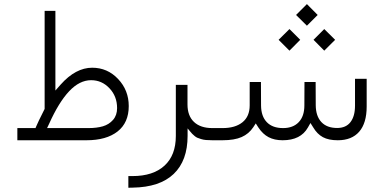

<svg xmlns="http://www.w3.org/2000/svg" viewBox="-20 -675 1848 924"><path d="M543.5 -154.8Q543.5 -211.4 506.8 -250.2Q470.2 -289.1 418.5 -289.1Q362.8 -289.1 312.7 -235.8Q262.7 -182.6 216.3 -79.1L206.5 -58.6H229.5H405.8Q445.3 -58.6 474.9 -67.1Q504.4 -75.7 523.9 -97.9Q543.5 -120.1 543.5 -154.8ZM194.8 -154.3V-622.6H246.6V-277.8V-239.3L272 -268.1Q344.2 -349.1 423.8 -349.1Q497.1 -349.1 548.3 -294.9Q599.6 -240.7 599.6 -164.6Q599.6 -84.5 545.7 -42.2Q491.7 0 396 0H63.5V-58.6H141.1H150.9L154.8 -67.9Q161.1 -84 193.4 -147.9L194.8 -150.9Z M1008.8 0H1002Q984.9 0 971.4 -1.2Q958 -2.4 947.3 -5.9Q936.5 -9.3 929.9 -12Q923.3 -14.6 915.8 -21.2Q908.2 -27.8 904.8 -31.2Q901.4 -34.7 893.8 -43.9Q886.2 -53.2 882.8 -57.1V-23.9V-21Q882.8 98.1 815.9 162.1Q749 226.1 618.2 228L597.7 228.5V172.4H617.2Q716.8 172.4 771.5 122.3Q826.2 72.3 826.2 -20.5V-266.6H882.3V-172.4Q882.3 -117.7 913.6 -88.1Q944.8 -58.6 1002 -58.6H1009.3Q1021.5 -58.6 1021.5 -32.7V-27.3Q1021.5 -16.1 1018.3 -8.1Q1015.1 0 1008.8 0Z M1404.8 -603 1457 -655.3 1508.8 -603 1457 -551.3ZM1488.8 -483.4 1540.5 -535.2 1592.8 -483.4 1540.5 -431.2ZM1320.8 -483.4 1373 -535.2 1424.8 -483.4 1373 -431.2ZM1004.9 -58.6H1051.3Q1112.3 -58.6 1147 -86.7Q1181.6 -114.7 1181.6 -168V-280.3H1235.8L1236.3 -167Q1236.8 -115.2 1264.2 -86.9Q1291.5 -58.6 1342.3 -58.6Q1390.6 -58.6 1417.7 -87.2Q1444.8 -115.7 1444.8 -167.5L1445.3 -280.3H1499L1499.5 -168.5Q1500 -116.2 1526.6 -87.6Q1553.2 -59.1 1602.5 -59.1Q1645 -59.1 1666.7 -87.4Q1688.5 -115.7 1688.5 -166.5V-295.9H1744.6V-162.6Q1744.6 -82.5 1708.7 -41.3Q1672.9 0 1605.5 0Q1561.5 0 1533.9 -14.9Q1506.3 -29.8 1487.3 -62L1474.1 -83L1461.9 -61.5Q1427.2 0 1340.3 0Q1300.8 0 1272.5 -14.9Q1244.1 -29.8 1223.1 -62L1210.9 -81.1L1198.7 -62.5Q1177.7 -30.8 1142.8 -15.4Q1107.9 0 1050.8 0H1005.4Q992.7 0 992.7 -27.3V-32.7Q992.7 -58.6 1004.9 -58.6Z"/></svg>

Font: Shabnam Thin FD
Style: Thin-FD
Weight: 100
Foundry: DejaVu fonts team - Redesigned by Saber Rastikerdar - Based on Vazir font
Version: Version 5.0.0